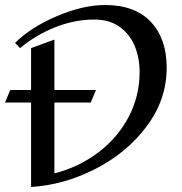

<svg xmlns="http://www.w3.org/2000/svg" viewBox="-30 -733 725 766"><path d="M635 -463Q635 -336 555.5 -229.5Q476 -123 350.5 -59Q225 5 94 13V-324H-10L11 -374H94V-541L187 -575V-374H353L332 -324H187V-41Q286 -67 363 -125.5Q440 -184 483.5 -267Q527 -350 527 -446Q527 -501 508 -548Q489 -595 448.5 -625Q408 -655 346 -655Q267 -655 189.5 -624Q112 -593 50 -541L30 -562Q94 -625 198 -669Q302 -713 389 -713Q509 -713 572 -645.5Q635 -578 635 -463Z"/></svg>

Font: Amita
Style: Regular
Weight: 400
Designer: Eduardo Rodriguez Tunni, Modular Infotech, Brian J. Bonislawsky
Foundry: Eduardo Rodriguez Tunni, Modular Infotech, Brian J. Bonislawsky
Version: Version 1.004